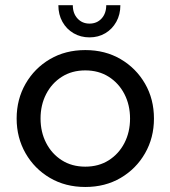

<svg xmlns="http://www.w3.org/2000/svg" viewBox="-20 -718 666 750"><path d="M313.2 12.4Q235.4 12.4 175 -23.1Q114.6 -58.6 79.8 -119.4Q45 -180.2 45 -255Q45 -329.8 79.8 -390.6Q114.6 -451.4 175 -486.9Q235.4 -522.4 313.2 -522.4Q391 -522.4 451.4 -486.9Q511.8 -451.4 546.6 -391Q581.4 -330.7 581.4 -254.8Q581.4 -180 546.6 -119.3Q511.8 -58.6 451.4 -23.1Q391 12.4 313.2 12.4ZM313.2 -67Q365.6 -67 404.9 -92Q444.2 -117 466.1 -159.5Q488 -202.1 488 -254.9Q488 -307.8 466.1 -350.4Q444.2 -393 404.9 -418Q365.6 -443 313.2 -443Q260.8 -443 221.5 -418Q182.2 -393 160.3 -350.5Q138.4 -307.9 138.4 -255.1Q138.4 -202.2 160.3 -159.6Q182.2 -117 221.5 -92Q260.8 -67 313.2 -67ZM329.6 -572Q295.2 -572 267.5 -588.1Q239.8 -604.2 223.9 -632.7Q208 -661.2 208 -697.6H264.4Q264.4 -665.6 282.8 -645.7Q301.2 -625.8 329.6 -625.8Q358.6 -625.8 376.8 -645.7Q395 -665.6 395 -697.6H450.2Q450.2 -661.2 434.3 -632.7Q418.4 -604.2 391.2 -588.1Q364 -572 329.6 -572Z"/></svg>

Font: MuseoModerno Thin
Style: Regular
Weight: 100
Designer: Pablo Cosgaya, Héctor Gatti, Marcela Romero, and the Authors of The MuseoModerno Project.
Foundry: Omnibus-Type Team
Version: Version 1.003